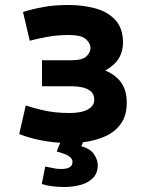

<svg xmlns="http://www.w3.org/2000/svg" viewBox="-20 -558 600 768"><path d="M236 190Q212 190 188.5 187Q165 184 147 178L161 108Q168 109 187 113.5Q206 118 224 118Q270 118 270 90Q270 79 260.5 70.5Q251 62 230 55L207 48Q210 40 213.5 31Q217 22 221 13Q175 10 133 1Q91 -8 57 -22L83 -136Q106 -128 152.5 -117Q199 -106 258 -106Q307 -106 332 -120.5Q357 -135 357 -158Q357 -181 343.5 -192.5Q330 -204 309.5 -208.5Q289 -213 267 -213H148V-317H267Q309 -317 325.5 -332.5Q342 -348 342 -366Q342 -385 323.5 -401.5Q305 -418 255 -418Q209 -418 166.5 -410Q124 -402 99 -395L72 -510Q110 -522 153.5 -530Q197 -538 254 -538Q312 -538 361.5 -524.5Q411 -511 441.5 -478Q472 -445 472 -388Q472 -362 463.5 -341Q455 -320 439 -304Q423 -288 401 -276Q445 -257 466 -226Q487 -195 487 -147Q487 -96 463.5 -63Q440 -30 400.5 -12.5Q361 5 312 11Q311 15 309 18.5Q307 22 305 27Q342 37 356.5 59.5Q371 82 371 102Q371 135 351.5 154.5Q332 174 301 182Q270 190 236 190Z"/></svg>

Font: Ubuntu Sans Mono
Style: Bold
Weight: 700
Monospace: yes
Designer: Dalton Maag Ltd
Foundry: Dalton Maag Ltd
Version: Version 1.006